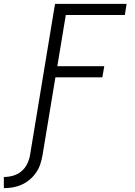

<svg xmlns="http://www.w3.org/2000/svg" viewBox="-84 -755 704 998"><path d="M-64 223V165Q-41 165 -17 158.5Q7 152 26.5 136Q46 120 57 97.5Q68 75 72 52L202 -735H574L565 -677H258L214 -411H458L448 -353H204L137 52Q133 75 125.5 98Q118 121 104 141.5Q90 162 70.5 178.5Q51 195 28.5 205Q6 215 -17.5 219Q-41 223 -64 223Z"/></svg>

Font: Iosevka Aile Light
Style: Italic
Weight: 300
Italic angle: -9°
Designer: Belleve Invis
Foundry: Belleve Invis
Version: Version 31.1.0; ttfautohint (v1.8.4)